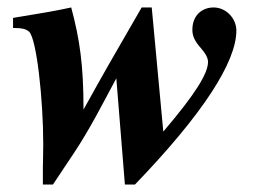

<svg xmlns="http://www.w3.org/2000/svg" viewBox="-20 -482 707 515"><path d="M387 -462H360C276 -317 260 -289 204 -188C204 -308 194 -376 171 -462C130 -453 95 -447 15 -434V-407C40 -407 50 -404 58 -397C78 -379 96 -216 96 -95C96 -65 95 -46 95 -33V13H122L178 -71C222 -137 258 -209 292 -272L315 13H342C525 -177 614 -316 614 -400C614 -433 586 -462 553 -462C523 -462 496 -442 496 -402C496 -387 501 -373 518 -354C532 -338 538 -326 538 -316C538 -286 506 -232 418 -129Z"/></svg>

Font: XITS
Style: Bold Italic
Weight: 700
Italic angle: -16.33°
Designer: MicroPress Inc., with final additions and corrections provided by Coen Hoffman, Elsevier (retired)
Version: Version 1.302